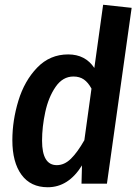

<svg xmlns="http://www.w3.org/2000/svg" viewBox="-20 -773 574 808"><path d="M534 -740 430 0H323L325 -77Q268 15 181 15Q109 15 70.5 -37.5Q32 -90 32 -183Q32 -266 57.5 -349.5Q83 -433 136.5 -488.5Q190 -544 267 -544Q339 -544 377 -487L414 -753ZM157 -181Q157 -78 219 -78Q251 -78 278.5 -105Q306 -132 335 -183L365 -400Q351 -426 333 -438.5Q315 -451 289 -451Q244 -451 214 -407.5Q184 -364 170.5 -301.5Q157 -239 157 -181Z"/></svg>

Font: Fira Sans Condensed Medium
Style: Italic
Weight: 500
Width: 3
Italic angle: -8°
Designer: bBox Type GmbH & Carrois Corporate GbR & Edenspiekermann AG
Foundry: bBox Type GmbH & Carrois Corporate GbR & Edenspiekermann AG
Version: Version 4.301